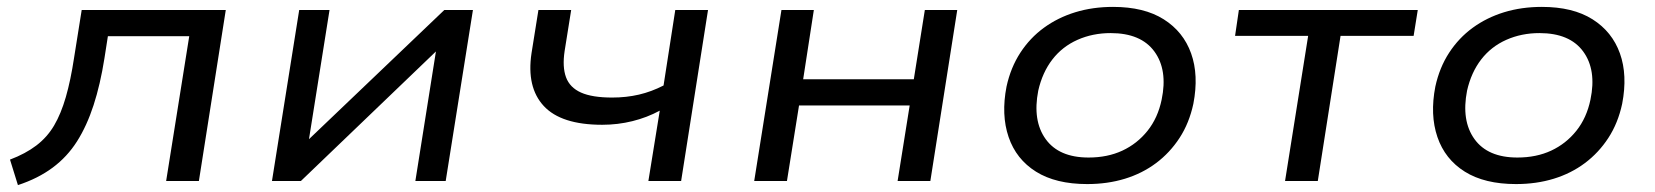

<svg xmlns="http://www.w3.org/2000/svg" viewBox="-20 -525 4801 557"><path d="M32 12 9 -62Q54 -79 85.5 -103Q117 -127 137 -161Q157 -195 171 -243.5Q185 -292 195 -358L217 -496H635L557 0H462L529 -420H293L283 -356Q271 -280 251.5 -220Q232 -160 203.5 -115Q175 -70 132.5 -38.5Q90 -7 32 12Z M769 0 848 -496H936L876 -119H874L1269 -496H1352L1273 0H1185L1245 -378H1247L853 0Z M1861 0 1894 -204Q1857 -184 1814.5 -173.5Q1772 -163 1727 -163Q1608 -163 1557.5 -217.5Q1507 -272 1522 -371L1542 -496H1637L1618 -377Q1611 -331 1622 -301Q1633 -271 1665.5 -256.5Q1698 -242 1756 -242Q1797 -242 1833.5 -250.5Q1870 -259 1905 -277L1939 -496H2034L1956 0Z M2168 0 2247 -496H2341L2310 -295H2631L2663 -496H2757L2679 0H2584L2619 -219H2298L2263 0Z M3134 9Q3043 9 2985.5 -27Q2928 -63 2906 -127.5Q2884 -192 2900 -274Q2912 -329 2940 -372Q2968 -415 3008.5 -444.5Q3049 -474 3099.5 -489.5Q3150 -505 3209 -505Q3299 -505 3356 -469Q3413 -433 3435.5 -370Q3458 -307 3442 -224Q3430 -168 3402 -125Q3374 -82 3334 -52Q3294 -22 3243.5 -6.5Q3193 9 3134 9ZM3138 -68Q3193 -68 3236 -88Q3279 -108 3309 -145.5Q3339 -183 3350 -236Q3368 -322 3329 -375.5Q3290 -429 3202 -429Q3150 -429 3106 -409.5Q3062 -390 3033 -352.5Q3004 -315 2992 -262Q2975 -175 3013.5 -121.5Q3052 -68 3138 -68Z M3708 0 3775 -421H3563L3574 -496H4093L4081 -421H3869L3803 0Z M4378 9Q4287 9 4229.5 -27Q4172 -63 4150 -127.5Q4128 -192 4144 -274Q4156 -329 4184 -372Q4212 -415 4252.5 -444.5Q4293 -474 4343.5 -489.5Q4394 -505 4453 -505Q4543 -505 4600 -469Q4657 -433 4679.5 -370Q4702 -307 4686 -224Q4674 -168 4646 -125Q4618 -82 4578 -52Q4538 -22 4487.5 -6.5Q4437 9 4378 9ZM4382 -68Q4437 -68 4480 -88Q4523 -108 4553 -145.5Q4583 -183 4594 -236Q4612 -322 4573 -375.5Q4534 -429 4446 -429Q4394 -429 4350 -409.5Q4306 -390 4277 -352.5Q4248 -315 4236 -262Q4219 -175 4257.5 -121.5Q4296 -68 4382 -68Z"/></svg>

Font: Nunito Sans 7pt SemiExpanded
Style: Italic
Weight: 400
Width: 6
Italic angle: -9°
Designer: Vernon Adams
Foundry: Vernon Adams
Version: Version 3.101;gftools[0.9.27]